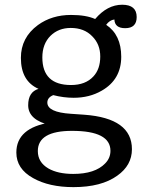

<svg xmlns="http://www.w3.org/2000/svg" viewBox="-20 -580 615 808"><path d="M380.4 -500Q431.6 -560.1 494.1 -560.1Q555.2 -560.1 555.2 -508.3Q555.2 -461.4 506.8 -461.4Q462.9 -461.4 461.4 -498Q441.4 -495.6 426.8 -475.6Q490.2 -433.1 490.2 -341.3Q490.2 -245.1 407.7 -198.2Q356.4 -168.5 290 -168.5Q247.6 -168.5 204.1 -179.7Q179.2 -169.4 179.2 -148.4Q179.2 -107.4 278.8 -101.1L335 -97.2Q535.2 -82.5 535.2 47.9Q535.2 115.7 473.6 159.2Q406.7 207.5 289.1 207.5Q186.5 207.5 119.1 169.4Q48.8 130.4 48.8 62Q48.8 -42.5 193.8 -64.9V-52.7Q98.6 -74.2 98.6 -137.2Q98.6 -192.9 142.1 -206.1Q67.9 -238.8 67.9 -336.4Q67.9 -421.9 139.6 -474.6Q198.2 -517.1 278.8 -517.1Q342.3 -517.1 380.4 -500ZM277.8 -462.4Q226.1 -462.4 192.4 -429.2Q158.2 -395 158.2 -338.4Q158.2 -222.2 278.8 -222.2Q339.8 -222.2 373 -258.3Q401.9 -289.1 401.9 -342.3Q401.9 -393.6 368.2 -427.2Q334.5 -462.4 277.8 -462.4ZM283.2 -29.3Q139.2 -29.3 139.2 55.7Q139.2 103 183.6 128.9Q223.6 151.9 288.1 151.9Q379.9 151.9 422.4 107.9Q444.8 85.4 444.8 54.7Q444.8 -29.3 283.2 -29.3Z"/></svg>

Font: DYmingA
Style: SemiBold
Weight: 400
Designer: Ichiten Fonts Project, New YuGong
Version: Version 1.00;July 13, 2021;FontCreator 13.0.0.2613 64-bit